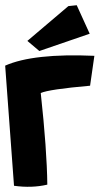

<svg xmlns="http://www.w3.org/2000/svg" viewBox="-20 -714 385 743"><path d="M345.2 -498Q338.4 -449.7 328.6 -382.3Q168.5 -368.2 137.7 -354Q161.6 -134.3 163.1 0.5Q103 14.6 34.2 4.9L0 -460Q108.9 -508.3 345.2 -498ZM244.6 -690.4 276.9 -693.8 327.1 -583.5 132.3 -516.6 85.9 -555.7Z"/></svg>

Font: Lapsus Pro (theguybrush.com)
Style: Bold
Weight: 700
Designer: Jose Roses
Version: Version 1.00 February 9, 2018, initial release